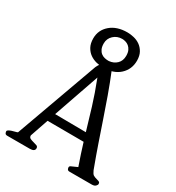

<svg xmlns="http://www.w3.org/2000/svg" viewBox="-241 -1016 1048 1142"><g transform="rotate(30 282.5 -445.0)"><path d="M-15 0Q-27 0 -30.5 -7Q-34 -14 -34 -20Q-34 -26 -26 -30.5Q-18 -35 -7.5 -38.5Q3 -42 14 -44.5Q25 -47 30 -50L234 -615Q246 -641 261 -654Q276 -667 297 -667Q310 -667 322 -663Q358 -575 383 -504.5Q408 -434 430.5 -368Q453 -302 476.5 -233.5Q500 -165 532 -79Q541 -59 549 -53Q557 -47 580 -41Q589 -39 594 -35.5Q599 -32 599 -22Q599 -17 591 -8.5Q583 0 565 0H413Q401 0 397.5 -7Q394 -14 394 -20Q394 -29 406 -33L444 -50Q430 -89 418.5 -125Q407 -161 396 -196Q329 -196 272.5 -196.5Q216 -197 148 -197L105 -72Q105 -58 116 -53Q127 -48 139.5 -45Q152 -42 162.5 -38Q173 -34 173 -22Q173 0 139 0ZM167 -254Q229 -254 276.5 -253Q324 -252 379 -252Q357 -327 334 -402.5Q311 -478 276 -568ZM275 -636Q253 -636 228.5 -642Q204 -648 184 -662Q164 -676 151 -699.5Q138 -723 138 -758Q138 -815 181.5 -852.5Q225 -890 297 -890Q318 -890 341.5 -884.5Q365 -879 384.5 -865.5Q404 -852 417 -829Q430 -806 430 -772Q430 -713 388.5 -674.5Q347 -636 275 -636ZM280 -687H286Q318 -690 339 -710.5Q360 -731 360 -765Q360 -788 353 -802.5Q346 -817 335.5 -825.5Q325 -834 312.5 -837.5Q300 -841 290 -841Q255 -841 231 -818.5Q207 -796 207 -763Q207 -740 214 -725Q221 -710 232 -701.5Q243 -693 256 -690Q269 -687 280 -687Z"/></g></svg>

Font: Asar
Style: Regular
Weight: 400
Designer: Eben Sorkin
Foundry: Eben Sorkin, Pria Ravichandran
Version: Version 1.003; ttfautohint (v1.3) -l 8 -r 50 -G 0 -x 0 -H 45